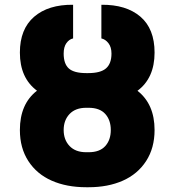

<svg xmlns="http://www.w3.org/2000/svg" viewBox="-20 -780 736 810"><path d="M352.3 -471.6Q404.5 -471.6 427.4 -491.7Q450.3 -511.7 450.3 -554Q450.3 -581.3 437.5 -597.8Q424.7 -614.3 407.7 -617.9V-759.9Q512.1 -761 572.1 -709.9Q632.1 -658.7 632.1 -558.2Q632.1 -450.6 560 -397Q632.1 -340.6 632.1 -231.5Q632.1 -155.5 596.4 -100.5Q560.7 -45.5 498.2 -17.8Q435.7 9.9 353.7 9.9H343.8Q261 9.9 198.2 -17.8Q135.3 -45.5 99.6 -100.5Q63.9 -155.5 63.9 -231.5Q63.9 -341.6 136 -397.4Q63.9 -451 63.9 -558.2Q63.9 -657.3 123.9 -709.2Q183.9 -761 288.4 -759.9V-617.9Q271.7 -614.3 260.1 -598Q248.6 -581.7 248.6 -554Q248.6 -510.7 270.4 -491.1Q292.3 -471.6 343.8 -471.6ZM353.7 -325.3H343.8Q298.3 -325.3 273.4 -299Q248.6 -272.7 248.6 -231.5Q248.6 -190.3 273.4 -164.1Q298.3 -137.8 343.8 -137.8H353.7Q400.6 -137.8 424 -163.7Q447.4 -189.6 447.4 -231.5Q447.4 -273.4 424 -299.4Q400.6 -325.3 353.7 -325.3Z"/></svg>

Font: Karasuma Gothic
Style: Black
Weight: 900
Designer: Rasmus Andersson / Ryoko Nishizuka
Foundry: Genbu
Version: Version 1.00